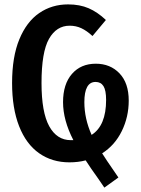

<svg xmlns="http://www.w3.org/2000/svg" viewBox="-20 -725 640 874"><path d="M445 -27Q461 -1 504 61L519 83L455 129L427 88Q391 38 370 5Q336 14 296 14Q217 14 158 -27.5Q99 -69 67 -150.5Q35 -232 35 -347Q35 -466 68 -546Q101 -626 158.5 -665.5Q216 -705 290 -705Q343 -705 383.5 -687.5Q424 -670 462 -634L401 -561Q375 -585 350.5 -596.5Q326 -608 297 -608Q237 -608 203 -548Q169 -488 169 -347Q169 -214 204 -150.5Q239 -87 302 -87H314Q267 -178 267 -260Q267 -342 307.5 -388.5Q348 -435 416 -435Q482 -435 524 -391Q566 -347 566 -267Q566 -193 534.5 -128.5Q503 -64 445 -27ZM397 -111Q463 -153 463 -270Q463 -314 451 -333Q439 -352 415 -352Q364 -352 364 -260Q364 -185 397 -111Z"/></svg>

Font: Fira Sans Compressed Medium
Style: Regular
Weight: 500
Width: 1
Designer: bBox Type GmbH & Carrois Corporate GbR & Edenspiekermann AG
Foundry: bBox Type GmbH & Carrois Corporate GbR & Edenspiekermann AG
Version: Version 4.301